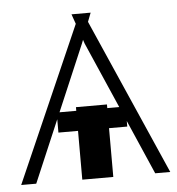

<svg xmlns="http://www.w3.org/2000/svg" viewBox="-61 -555 550 596"><g transform="rotate(-5 214.0 -257.0)"><path d="M399.1 0 325.3 -169.4V-152H268.5V0H171.9V-152H110.8V-193.5L28.4 0H-18.5L193.9 -483.7L183.2 -514.2H242.9L232.2 -486.5L446 0ZM207.4 -420.5 119.7 -214.5H171.9V-225.9H268.5V-214.5H305.8L215.9 -420.5L212 -432.2Z"/></g></svg>

Font: Inter UI Thin
Style: Regular
Weight: 100
Designer: Rasmus Andersson
Foundry: rsms
Version: 3.2;8d6f07862